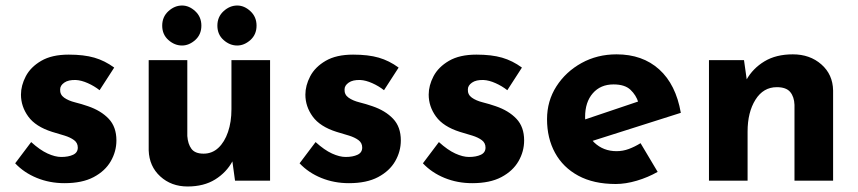

<svg xmlns="http://www.w3.org/2000/svg" viewBox="-20 -655 3112 696"><path d="M214 9Q160 9 113.5 -10Q67 -29 35 -63L93 -140Q125 -111 152.5 -98.5Q180 -86 202 -86Q228 -86 245 -94Q262 -102 262 -120Q262 -137 248.5 -147Q235 -157 214 -163.5Q193 -170 169 -177Q109 -196 82.5 -232.5Q56 -269 56 -312Q56 -345 73.5 -378.5Q91 -412 129.5 -434.5Q168 -457 229 -457Q284 -457 322 -446Q360 -435 394 -410L341 -328Q322 -343 298.5 -353.5Q275 -364 255 -365Q228 -366 213 -355.5Q198 -345 198 -331Q197 -312 212.5 -301Q228 -290 252 -284Q276 -278 299 -270Q346 -254 374 -224.5Q402 -195 402 -146Q402 -106 381.5 -70.5Q361 -35 319.5 -13Q278 9 214 9Z M660 21Q601 21 561 -15.5Q521 -52 519 -110V-437H659V-162Q661 -133 674 -115.5Q687 -98 718 -98Q749 -98 771.5 -119Q794 -140 806.5 -176.5Q819 -213 819 -259V-437H959V0H832L821 -80L823 -71Q801 -30 760 -4.5Q719 21 660 21ZM568 -562Q568 -594 590.5 -614.5Q613 -635 640 -635Q665.5 -635 687.7 -614.5Q710 -594 710 -562Q710 -529.9 687.7 -509.9Q665.3 -490 639.8 -490Q613 -490 590.5 -509.9Q568 -529.9 568 -562ZM768 -562Q768 -594 790.5 -614.5Q813 -635 840 -635Q865.5 -635 887.7 -614.5Q910 -594 910 -562Q910 -529.9 887.7 -509.9Q865.3 -490 839.8 -490Q813 -490 790.5 -509.9Q768 -529.9 768 -562Z M1245 9Q1191 9 1144.5 -10Q1098 -29 1066 -63L1124 -140Q1156 -111 1183.5 -98.5Q1211 -86 1233 -86Q1259 -86 1276 -94Q1293 -102 1293 -120Q1293 -137 1279.5 -147Q1266 -157 1245 -163.5Q1224 -170 1200 -177Q1140 -196 1113.5 -232.5Q1087 -269 1087 -312Q1087 -345 1104.5 -378.5Q1122 -412 1160.5 -434.5Q1199 -457 1260 -457Q1315 -457 1353 -446Q1391 -435 1425 -410L1372 -328Q1353 -343 1329.5 -353.5Q1306 -364 1286 -365Q1259 -366 1244 -355.5Q1229 -345 1229 -331Q1228 -312 1243.5 -301Q1259 -290 1283 -284Q1307 -278 1330 -270Q1377 -254 1405 -224.5Q1433 -195 1433 -146Q1433 -106 1412.5 -70.5Q1392 -35 1350.5 -13Q1309 9 1245 9Z M1692 9Q1638 9 1591.5 -10Q1545 -29 1513 -63L1571 -140Q1603 -111 1630.5 -98.5Q1658 -86 1680 -86Q1706 -86 1723 -94Q1740 -102 1740 -120Q1740 -137 1726.5 -147Q1713 -157 1692 -163.5Q1671 -170 1647 -177Q1587 -196 1560.5 -232.5Q1534 -269 1534 -312Q1534 -345 1551.5 -378.5Q1569 -412 1607.5 -434.5Q1646 -457 1707 -457Q1762 -457 1800 -446Q1838 -435 1872 -410L1819 -328Q1800 -343 1776.5 -353.5Q1753 -364 1733 -365Q1706 -366 1691 -355.5Q1676 -345 1676 -331Q1675 -312 1690.5 -301Q1706 -290 1730 -284Q1754 -278 1777 -270Q1824 -254 1852 -224.5Q1880 -195 1880 -146Q1880 -106 1859.5 -70.5Q1839 -35 1797.5 -13Q1756 9 1692 9Z M2212 12Q2132 12 2076.5 -18Q2021 -48 1992 -101Q1963 -154 1963 -223Q1963 -289 1997 -342Q2031 -395 2088 -426.5Q2145 -458 2215 -458Q2309 -458 2369.5 -403.5Q2430 -349 2448 -246L2108 -138L2077 -214L2323 -297L2294 -284Q2286 -310 2265.5 -329.5Q2245 -349 2204 -349Q2157 -349 2129 -317Q2101 -285 2101 -231Q2101 -170 2134 -138.5Q2167 -107 2215 -107Q2238 -107 2259.5 -115Q2281 -123 2302 -136L2364 -32Q2329 -12 2288.5 0Q2248 12 2212 12Z M2677 -437 2688 -359 2686 -366Q2709 -407 2751 -432.5Q2793 -458 2854 -458Q2916 -458 2957.5 -421.5Q2999 -385 3000 -327V0H2860V-275Q2859 -304 2844.5 -321.5Q2830 -339 2796 -339Q2747 -339 2718.5 -293.5Q2690 -248 2690 -178V0H2550V-437Z"/></svg>

Font: Reem Kufi Fun
Style: Regular
Weight: 400
Designer: Khaled Hosny
Version: Version 1.005